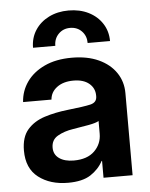

<svg xmlns="http://www.w3.org/2000/svg" viewBox="-53 -774 647 826"><g transform="rotate(-5 270.5 -361.0)"><path d="M208 8.3Q130.9 8.3 80.6 -30.3Q30.3 -68.8 30.3 -146Q30.3 -204.6 58.6 -236.8Q86.9 -269 133.1 -283.7Q179.2 -298.3 232.4 -304.2Q303.7 -312 332 -318.6Q360.4 -325.2 360.4 -351.6V-355Q360.4 -387.2 335.9 -407.5Q311.5 -427.7 268.6 -427.7Q224.6 -427.7 197.3 -407.2Q169.9 -386.7 167.5 -354.5H44.9Q47.9 -402.3 75.2 -441.2Q102.5 -480 151.9 -503.2Q201.2 -526.4 270 -526.4Q336.9 -526.4 385.5 -504.2Q434.1 -481.9 460.4 -443.1Q486.8 -404.3 486.8 -354.5V0H361.3V-72.8H359.4Q340.8 -37.6 305.4 -14.6Q270 8.3 208 8.3ZM240.7 -85Q298.8 -85 330.1 -115.5Q361.3 -146 361.3 -190.4V-245.1Q349.6 -237.8 318.4 -231.9Q287.1 -226.1 249.5 -220.2Q210.9 -214.4 182.6 -198.2Q154.3 -182.1 154.3 -147.9Q154.3 -118.2 177.7 -101.6Q201.2 -85 240.7 -85ZM107.9 -583.5Q107.9 -626 129.4 -659.2Q150.9 -692.4 188.5 -711.2Q226.1 -730 273.9 -730Q322.3 -730 359.9 -711.2Q397.5 -692.4 418.9 -659.2Q440.4 -626 440.4 -583.5H343.8Q343.8 -614.3 324.2 -634.5Q304.7 -654.8 273.9 -654.8Q243.7 -654.8 223.9 -634.5Q204.1 -614.3 204.1 -583.5Z"/></g></svg>

Font: Inter Display Semi Bold
Style: Regular
Weight: 600
Designer: Rasmus Andersson
Foundry: rsms
Version: Version 4.000;git-37864ae